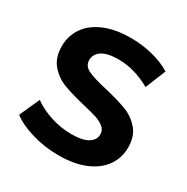

<svg xmlns="http://www.w3.org/2000/svg" viewBox="-165 -854 982 1008"><g transform="rotate(30 326.5 -350.0)"><path d="M37 -69 92 -191Q137 -158 199 -138Q261 -118 323 -118Q392 -118 425 -138.5Q458 -159 458 -193Q458 -218 438.5 -234.5Q419 -251 388.5 -261Q358 -271 306 -283Q226 -302 175 -321Q124 -340 87.5 -382Q51 -424 51 -494Q51 -555 84 -604.5Q117 -654 183.5 -683Q250 -712 346 -712Q413 -712 477 -696Q541 -680 589 -650L539 -527Q442 -582 345 -582Q277 -582 244.5 -560Q212 -538 212 -502Q212 -466 249.5 -448.5Q287 -431 364 -414Q444 -395 495 -376Q546 -357 582.5 -316Q619 -275 619 -205Q619 -145 585.5 -95.5Q552 -46 485 -17Q418 12 322 12Q239 12 161.5 -10.5Q84 -33 37 -69Z"/></g></svg>

Font: Montserrat Alternates
Style: Bold
Weight: 700
Designer: Julieta Ulanovsky
Foundry: Julieta Ulanovsky
Version: Version 7.200